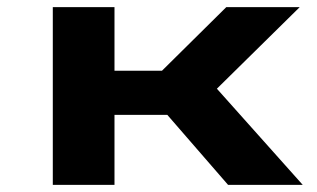

<svg xmlns="http://www.w3.org/2000/svg" viewBox="-20 -520 891 540"><path d="M128.5 0V-500H302V-321H435.5L616.5 -500H823L590 -270.5L831.5 0H621.5L450.5 -197H302V0Z"/></svg>

Font: Trispace SemiExpanded
Style: Bold
Weight: 700
Width: 6
Designer: Tyler Finck
Foundry: Etcetera Type Company
Version: Version 1.210; ttfautohint (v1.8.3)